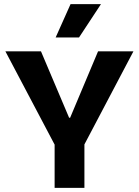

<svg xmlns="http://www.w3.org/2000/svg" viewBox="-20 -908 670 928"><path d="M244 0V-209L6 -660H178L314 -339H319L454 -660H625L388 -210V0ZM362 -727H249L321 -888H468Z"/></svg>

Font: Bricolage Grotesque 18pt
Style: Bold
Weight: 700
Designer: Mathieu Triay
Foundry: Atelier Triay
Version: Version 1.000;gftools[0.9.30]